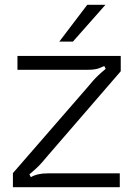

<svg xmlns="http://www.w3.org/2000/svg" viewBox="-20 -783 561 803"><path d="M34 0V-59L346 -418Q349 -422 368.5 -444.5Q388 -467 422 -495L416 -507Q396 -497 381.5 -494Q367 -491 346 -491H53V-549H485V-485L179 -131Q176 -127 156.5 -104.5Q137 -82 103 -54L109 -42Q136 -58 179 -58H481V0ZM285 -609H228L345 -763H421Z"/></svg>

Font: Open Sauce Sans Light
Style: Regular
Weight: 300
Designer: Alfredo Marco Pradil
Foundry: Creative Sauce Fz LLC
Version: Version 1.477